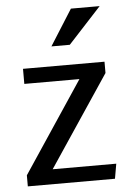

<svg xmlns="http://www.w3.org/2000/svg" viewBox="-53 -773 551 812"><g transform="rotate(-5 222.5 -366.5)"><path d="M279 -733 183 -581H261L401 -733ZM55 -497V-433H289L32 -47V0H402L413 -63H143L401 -449V-497Z"/></g></svg>

Font: Rosario
Style: Regular
Weight: 400
Designer: Hector Gatti
Foundry: Omnibus Type
Version: Version 1.100